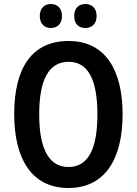

<svg xmlns="http://www.w3.org/2000/svg" viewBox="-20 -930 683 960"><path d="M179 -850C179 -810 203 -790 234 -790C266 -790 290 -811 290 -850C290 -889 266 -910 234 -910C203 -910 179 -890 179 -850ZM351 -850C351 -810 374 -790 407 -790C439 -790 463 -811 463 -850C463 -889 439 -910 407 -910C375 -910 351 -890 351 -850ZM593 -358C593 -578 508 -725 323 -725C142 -725 51 -594 51 -359C51 -141 135 10 322 10C507 10 593 -138 593 -358ZM176 -358C176 -529 223 -621 323 -621C421 -621 467 -531 467 -358C467 -185 421 -95 322 -95C224 -95 176 -187 176 -358Z"/></svg>

Font: Noto Sans Sinhala UI Condensed SemiBold
Style: Regular
Weight: 600
Width: 3
Designer: Jelle Bosma - Monotype Design Team
Foundry: Monotype Imaging Inc.
Version: Version 2.006